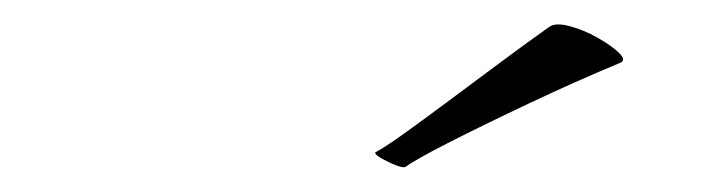

<svg xmlns="http://www.w3.org/2000/svg" viewBox="-20 -661 571 155"><path d="M307 -526H306Q302 -526 292 -531Q282 -536 283 -538Q291 -542 315 -559.5Q339 -577 369 -599.5Q399 -622 423 -639Q428 -643 439.5 -640Q451 -637 462.5 -630.5Q474 -624 480 -618Q486 -612 480 -610Q444 -595 407 -577.5Q370 -560 342.5 -546Q315 -532 307 -526Z"/></svg>

Font: Playball
Style: Regular
Weight: 400
Designer: Robert E. Leuschke
Foundry: Robert E. Leuschke
Version: Version 1.010